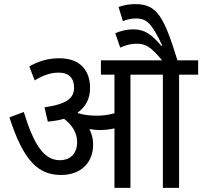

<svg xmlns="http://www.w3.org/2000/svg" viewBox="-20 -916 986 936"><path d="M434 -212C434 -240 427 -265 416 -287C434 -284 451 -282 466 -282C491 -282 514 -285 538 -290V0H616V-552H774V0H853V-552H946V-622H845C780 -832 747 -896 640 -896C611 -896 583 -891 558 -882L579 -813C601 -822 622 -826 643 -826C697 -826 721 -799 771 -694L767 -692C717 -750 685 -773 629 -773C600 -773 570 -766 542 -754L566 -684C590 -695 617 -703 645 -703C689 -703 715 -689 770 -622H472V-552H538V-364C507 -355 478 -352 452 -352C423 -352 390 -355 362 -364C360 -365 359 -366 358 -367C400 -396 419 -437 419 -488C419 -565 378 -632 269 -632C214 -632 165 -617 123 -592L149 -524C188 -548 226 -562 266 -562C316 -562 341 -534 341 -490C341 -439 310 -409 197 -393L213 -323C243 -326 269 -330 292 -337C329 -309 356 -270 356 -224C356 -168 324 -135 271 -135C192 -135 143 -217 96 -370L26 -344C95 -129 168 -63 278 -63C367 -63 434 -116 434 -212Z"/></svg>

Font: Noto Sans Devanagari SemiCondensed
Style: Regular
Weight: 400
Width: 4
Designer: Jelle Bosma - Monotype Design Team
Foundry: Monotype Imaging Inc.
Version: Version 2.004